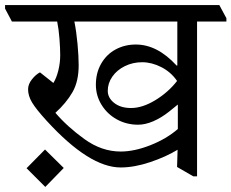

<svg xmlns="http://www.w3.org/2000/svg" viewBox="-51 -665 915 759"><path d="M0 0ZM844 -593V-580H728V32H713L649 -5L651 -73Q605 -45 542.5 -24Q480 -3 426 -3Q302 -3 133 -188Q92 -233 76 -259.5Q60 -286 60 -312Q60 -332 75 -351Q90 -370 107 -379L160 -337Q172 -356 179.5 -386Q187 -416 187 -447Q187 -475 184 -513Q181 -551 175 -580H-4L-31 -631V-645H816ZM652 -155V-251H651Q647 -247 616.5 -223Q586 -199 554.5 -185.5Q523 -172 495 -172Q449 -172 411 -193Q373 -214 350.5 -250.5Q328 -287 328 -330Q328 -377 349 -413.5Q370 -450 406 -469.5Q442 -489 486 -489Q571 -489 647 -406H650V-580H243Q251 -540 255.5 -491Q260 -442 260 -407Q260 -343 235.5 -300.5Q211 -258 168 -219Q215 -164 283 -115Q351 -66 426 -66Q480 -66 543.5 -91Q607 -116 652 -155ZM511 -419Q474 -419 442.5 -403.5Q411 -388 393 -362Q375 -336 375 -306Q375 -278 400.5 -258Q426 -238 467 -238Q512 -238 563 -269Q614 -300 649 -345Q625 -380 587 -399.5Q549 -419 511 -419ZM201 -1 128 74 54 0 127 -74Z"/></svg>

Font: Martel
Style: Regular
Weight: 400
Designer: Dan Reynolds
Foundry: Dan Reynolds
Version: Version 1.001; ttfautohint (v1.1) -l 5 -r 5 -G 72 -x 0 -D la